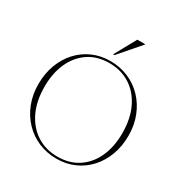

<svg xmlns="http://www.w3.org/2000/svg" viewBox="-211 -1095 1204 1264"><g transform="rotate(30 391.0 -462.5)"><path d="M385 -725Q459.5 -725 523 -697.8Q586.5 -670.5 633.5 -621Q680.5 -571.5 706.8 -504.5Q733 -437.5 733 -358Q733 -278 708 -210.8Q683 -143.5 637.8 -94Q592.5 -44.5 531.2 -17.2Q470 10 397 10Q322.5 10 259 -17.2Q195.5 -44.5 148.5 -94Q101.5 -143.5 75.2 -210.5Q49 -277.5 49 -357Q49 -437 74 -504.2Q99 -571.5 144.2 -621Q189.5 -670.5 251 -697.8Q312.5 -725 385 -725ZM395 -5Q488 -5 554 -49.8Q620 -94.5 654.8 -172.5Q689.5 -250.5 689.5 -351.5Q689.5 -463 650.5 -543.2Q611.5 -623.5 543.2 -666.8Q475 -710 387 -710Q294 -710 228.2 -665.2Q162.5 -620.5 127.5 -542.5Q92.5 -464.5 92.5 -363.5Q92.5 -252 131.5 -171.8Q170.5 -91.5 238.8 -48.2Q307 -5 395 -5ZM377 -772 467 -935H526V-932L387.5 -772Z"/></g></svg>

Font: Newsreader Display ExtraLight
Style: Regular
Weight: 275
Designer: Hugues Gentile
Foundry: Production Type
Version: Version 1.002